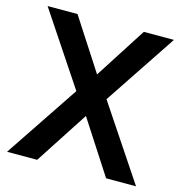

<svg xmlns="http://www.w3.org/2000/svg" viewBox="-106 -817 869 914"><g transform="rotate(15 328.0 -360.0)"><path d="M158.3 0H10L253.8 -364.2L16.8 -720H164.3L328.5 -466.5L491.2 -720H639.5L402.5 -364.2L645.5 0H498L328.5 -261.7Z"/></g></svg>

Font: Manrope Variable Light
Style: Regular
Weight: 200
Designer: Mikhail Sharanda
Foundry: Mikhail Sharanda
Version: Version 4.505